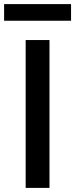

<svg xmlns="http://www.w3.org/2000/svg" viewBox="-34 -915 366 935"><path d="M91 -720H207V0H91ZM-14 -895H312V-814H-14Z"/></svg>

Font: Kufam Medium
Style: Regular
Weight: 500
Designer: Wael Morcos, Artur Schmal
Foundry: Original Type
Version: Version 1.300; ttfautohint (v1.8.3)